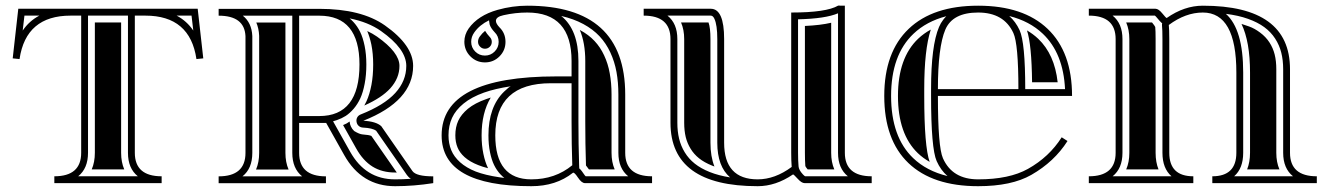

<svg xmlns="http://www.w3.org/2000/svg" viewBox="-20 -640 4651 671"><path d="M597.4 -585.4Q632.8 -566.7 655.5 -533.2L649.4 -585.4ZM427.2 -585.4H287.6V-106Q287.6 -51.5 253.2 -23.9H461.7Q427.2 -51.5 427.2 -106ZM117.4 -585.4H65.4L59.3 -533.2Q82 -566.7 117.4 -585.4ZM43.9 -609.4H670.9L690.4 -436L666.5 -433.6Q644.3 -585.4 488.3 -585.4H451.2V-106Q451.2 -23.9 544.9 -23.9V0H169.9V-23.9Q263.7 -23.9 263.7 -106V-585.4H226.6Q70.6 -585.4 48.3 -433.6L24.4 -436ZM403.3 -561.5V-106Q403.3 -73.2 414.3 -47.9H300.5Q311.5 -73.2 311.5 -106V-561.5Z M1415.8 -15.1Q1410.6 -18.6 1407 -22.5L1401.9 -28.6L1294.7 -182.9Q1281.7 -192.6 1248.5 -194.1Q1239.7 -194.6 1233.6 -200Q1227.5 -205.3 1226.1 -214.1Q1224.6 -222.9 1228.6 -230Q1232.7 -237.1 1241 -240.2Q1323 -272.7 1361.5 -315.1Q1399.9 -357.4 1399.9 -409.7Q1399.9 -469.2 1311.3 -531.7Q1267.3 -562.7 1201.9 -575.7Q1208.5 -570.3 1214.8 -563.5Q1229 -548.3 1238.6 -528.6Q1248.3 -508.8 1254.3 -479.5Q1260.3 -450.2 1260.3 -414.6Q1260.3 -377.9 1254.5 -347.7Q1248.8 -317.4 1239.3 -296.6Q1229.7 -275.9 1216.1 -260Q1202.4 -244.1 1188.2 -234.9Q1174.3 -226.1 1157.2 -220.2Q1152.1 -218.5 1144 -216.1L1203.6 -109.9Q1230.7 -61.5 1269.7 -37.4Q1308.6 -13.2 1360.8 -13.2Q1387.9 -13.2 1415.8 -15.1ZM1001.5 -105.7V-585.2H828.6Q859.6 -560.5 861.8 -514.2V-105.7Q861.8 -51 827.4 -23.7H1035.9Q1001.5 -51.3 1001.5 -105.7ZM744.1 -609.1H1095.7Q1242.7 -609.1 1325 -551.3Q1423.8 -481.7 1423.8 -409.7Q1423.8 -286.9 1249.8 -218Q1294.2 -215.8 1312.5 -199L1421.4 -42.2Q1434.3 -23.7 1494.1 -23.7V0Q1426 10.7 1360.8 10.7Q1243.9 10.7 1182.9 -98.1L1119.9 -210.4H1025.4V-105.7Q1025.4 -23.7 1119.1 -23.7V0.2H744.1V-23.7Q837.9 -23.7 837.9 -105.7V-513.7Q834.5 -585.2 744.1 -585.2ZM1025.4 -585.2V-234.4H1095.7Q1236.3 -234.4 1236.3 -414.6Q1236.3 -585.2 1095.7 -585.2ZM1179 -202.9Q1191.9 -207.8 1201.9 -215.3Q1202.4 -206.1 1206.3 -198Q1210.4 -189 1217.8 -182.1Q1236.1 -170.9 1247.3 -170.2Q1270 -168.5 1277.8 -165L1366.7 -37.1H1360.8Q1315.4 -37.1 1282.2 -57.6Q1248.5 -78.6 1224.6 -121.6ZM1263.4 -531.5Q1282 -522.9 1297.4 -512.2Q1376 -457 1376 -409.7Q1376 -366.7 1343.8 -331.1Q1314 -298.3 1253.2 -271.2Q1257.3 -278.6 1261 -286.6Q1271.7 -310.1 1278.1 -343.3Q1284.2 -375.7 1284.2 -414.6Q1284.2 -452.6 1277.8 -484.4Q1272 -511.5 1263.4 -531.5ZM977.5 -105.7Q977.5 -73 988.5 -47.6H874.8Q885.7 -73 885.7 -105.7V-514.9Q884.5 -540.8 875.7 -561.3H977.5Z M1977.5 -349.1H1905.3Q1710.9 -349.1 1710.9 -167Q1710.9 -13.2 1836.9 -13.2Q1920.2 -13.2 1980 -62.5Q1977.5 -135.3 1977.5 -215.1ZM1602.8 -493.9Q1602.8 -519 1617.9 -540.5Q1650.6 -586.2 1718.8 -605.5Q1770.8 -620.1 1822.8 -620.1Q2165 -620.1 2165 -309.6V-106Q2165 -23.9 2258.8 -23.9V0H2024.4Q2012.7 0 1999.8 -19.5Q1986.8 -39.1 1982.2 -36.1Q1923.1 10.7 1836.9 10.7Q1523.4 10.7 1523.4 -167Q1523.4 -373 1924.8 -373H1977.5V-426.8Q1977.5 -596.2 1822.8 -596.2Q1781.2 -596.2 1739.7 -586.9Q1713.1 -581.1 1713.1 -567.1Q1713.1 -557.6 1725.6 -544.4Q1746.6 -523.9 1746.6 -493.7Q1746.6 -463.9 1725.6 -442.9Q1704.6 -421.9 1674.8 -421.9Q1645 -421.9 1624 -442.9Q1603 -463.9 1602.8 -493.9ZM1626.7 -493.9Q1626.7 -473.9 1640.9 -459.7Q1654.8 -445.8 1674.7 -445.8Q1694.6 -445.8 1708.6 -459.8Q1722.7 -473.9 1722.7 -493.7Q1722.7 -513.9 1708.5 -527.6Q1695.6 -541.3 1691.4 -553.7Q1691.2 -554.7 1690.8 -556.6Q1690.4 -558.6 1690.1 -561.8Q1689.7 -564.9 1689.2 -567.1V-569.1Q1656 -553 1637.5 -526.6Q1626.7 -511.5 1626.7 -493.9ZM1742.4 -18.1Q1735.4 -23.9 1728.5 -31.2Q1715.8 -44.9 1706.9 -63Q1698 -81.1 1692.5 -107.8Q1687 -134.5 1687 -167Q1687 -266.6 1741.7 -319.8Q1760.3 -337.6 1765.6 -338.6Q1710 -330.1 1671.4 -316.4Q1627.9 -300.8 1600.1 -278.1Q1572.3 -255.4 1559.8 -228Q1547.4 -200.7 1547.4 -167Q1547.4 -138.7 1556.9 -115.5Q1566.4 -92.3 1587.9 -73Q1609.4 -53.7 1642.6 -40.5Q1675.8 -27.8 1724.9 -20.5ZM2009.3 -46.9Q2013.2 -42.5 2019.8 -32.7Q2024.2 -26.1 2026.9 -23.9H2175.5Q2141.1 -51.5 2141.1 -106V-309.6Q2141.1 -352.3 2134.5 -388.4Q2127.9 -424.6 2113 -456.7Q2098.1 -488.8 2075.2 -513.3Q2052.2 -537.8 2018.6 -556Q1984.9 -574.2 1941.4 -584.2Q2001.5 -535.6 2001.5 -426.8V-215.1Q2001.5 -136 2003.9 -63.2L2004.4 -51.5ZM1650.6 -494.1Q1650.6 -504.2 1657 -512.7Q1664.6 -523.4 1675.3 -532.2Q1681.6 -521.5 1691.4 -511Q1698.7 -503.9 1698.7 -493.7Q1698.7 -483.6 1691.8 -476.7Q1684.8 -469.7 1674.8 -469.7Q1664.8 -469.7 1658 -476.8Q1650.6 -483.9 1650.6 -494.1ZM1695.1 -299.1Q1663.1 -245.8 1663.1 -167Q1663.1 -132.1 1669.2 -103Q1675.3 -73.2 1685.5 -52.5V-52.2Q1666.5 -56.9 1651.4 -63Q1622.1 -74.5 1603.8 -90.8Q1586.4 -106.4 1579.1 -124.5Q1571.3 -143.3 1571.3 -167Q1571.3 -195.6 1581.5 -218Q1591.8 -240.2 1615.2 -259.8Q1639.9 -280 1679.7 -293.9Q1687 -296.6 1695.1 -299.1ZM2038.3 -47.9Q2032 -56.9 2027.8 -61.8V-64.2Q2025.4 -136.5 2025.4 -215.1V-426.8Q2025.4 -490 2006.3 -535.4L2007.1 -534.9Q2037.4 -518.6 2057.7 -496.8Q2078.1 -475.1 2091.3 -446.5Q2105 -417.2 2110.8 -384.3Q2117.2 -350.3 2117.2 -309.6V-106Q2117.2 -73.2 2128.2 -47.9Z M2943.1 -23.9Q2908.7 -51.5 2908.7 -106V-593.5Q2864.7 -574.7 2769 -572.5V-106Q2769 -78.6 2770.8 -58.6Q2771.7 -46.1 2785.4 -31.2Q2790.5 -25.6 2793.7 -23.9ZM2312.7 -585.4Q2347.2 -557.9 2347.2 -503.4V-210.9Q2347.2 -180.7 2353.3 -155.4Q2359.4 -130.1 2373 -107.7Q2386.7 -85.2 2408 -68.2Q2429.2 -51.3 2460.3 -38.8Q2491.5 -26.4 2531.5 -20Q2486.8 -58.6 2486.8 -141.1V-503.4Q2486.8 -553 2476.6 -574.5Q2471.7 -585.4 2463.9 -585.4ZM2932.6 -106Q2932.6 -23.9 3026.4 -23.9V0H2792Q2781.5 0 2767.7 -15.3Q2753.9 -30.5 2751.5 -30.5Q2691.2 10.7 2627.9 10.7Q2323.2 10.7 2323.2 -210.9V-503.4Q2323.2 -585.4 2229.5 -585.4V-609.4H2463.9Q2510.7 -609.4 2510.7 -503.4V-141.1Q2510.7 -13.2 2627.9 -13.2Q2688.2 -13.2 2746.8 -56.6Q2745.1 -77.6 2745.1 -106V-596.2Q2868.2 -596.2 2909.2 -620.4L2932.6 -620.1ZM2895.8 -47.9H2802.7Q2794.9 -56.9 2794.4 -60.5Q2793 -79.6 2793 -106V-549.3Q2847.9 -551.8 2884.8 -560.5V-106Q2884.8 -73.2 2895.8 -47.9ZM2360.1 -561.5H2456.1Q2462.9 -543 2462.9 -503.4V-141.1Q2462.9 -93.5 2476.8 -58.1L2469.2 -61Q2441.4 -72 2422.9 -86.9Q2405 -101.3 2393.6 -120.1Q2381.8 -139.4 2376.5 -160.9Q2371.1 -183.6 2371.1 -210.9V-503.4Q2371.1 -536.1 2360.1 -561.5Z M3398.4 -13.2Q3507.1 -13.2 3572.5 -49.8Q3646.7 -91.3 3690.4 -160.2L3710.7 -147.2Q3664.6 -74.7 3584.2 -28.8Q3515.1 10.7 3398.4 10.7Q3239.3 10.7 3154.8 -70.1Q3070.3 -150.9 3070.3 -304.7Q3070.3 -458 3155.8 -539.3Q3240.5 -620.1 3398.4 -620.1Q3556.2 -620.1 3641.1 -539.3Q3726.6 -458 3726.6 -304.7H3257.8Q3257.8 -126.5 3275.4 -86.9Q3308.1 -13.2 3398.4 -13.2ZM3257.8 -328.6H3539.1Q3539.1 -486.6 3521.5 -524.7Q3488.5 -596.2 3398.4 -596.2Q3309.1 -596.2 3283.7 -536.4Q3257.8 -475.1 3257.8 -328.6ZM3233.9 -328.6Q3233.9 -480.2 3261.7 -545.7Q3267.6 -559.6 3276.4 -571Q3281.7 -577.9 3287.1 -583.3Q3217.8 -565.2 3172.4 -522Q3094.2 -447.8 3094.2 -304.7Q3094.2 -161.1 3171.4 -87.4Q3218.3 -42.5 3291.3 -24.7Q3267.6 -45.2 3253.4 -77.1Q3233.9 -121.3 3233.9 -304.7ZM3507.1 -584Q3529.3 -564.5 3543.2 -534.7Q3563 -491.7 3563 -328.6H3702.1Q3696 -454.1 3624.5 -522Q3578.1 -566.2 3507.1 -584ZM3210 -328.6V-304.7Q3210 -127.4 3229 -74.2Q3206.1 -87.2 3187.7 -104.7Q3118.2 -171.4 3118.2 -304.7Q3118.2 -437.5 3188.7 -504.6Q3208.3 -523.2 3232.9 -536.6Q3210 -466.3 3210 -328.6ZM3569.1 -533.7Q3590.6 -521.2 3608.2 -504.6Q3665.5 -450.2 3676.3 -352.5H3586.9Q3585.4 -484.6 3569.1 -533.7Z M3868.4 -585.4Q3902.8 -557.9 3902.8 -503.4V-106Q3902.8 -51.5 3868.4 -23.9H4074.2Q4042.5 -51.5 4042.5 -106V-503.4Q4042.5 -536.6 4041 -550Q4040.5 -554.7 4041.5 -558.8Q4040 -559.8 4038.6 -561Q4034.2 -564.9 4023.2 -578.1Q4019 -583.3 4016.1 -585.4ZM4498.8 -23.9Q4464.4 -51.5 4464.4 -106V-398.4Q4464.4 -429.7 4457.8 -455.9Q4451.2 -482.2 4436.4 -505.1Q4421.6 -528.1 4398.6 -545Q4375.5 -562 4341.7 -574.1Q4307.9 -586.2 4264.2 -591.6Q4324.7 -537.8 4324.7 -386.7V-106Q4324.7 -51.5 4293 -23.9ZM3878.9 -106V-503.4Q3878.9 -585.4 3785.2 -585.4V-609.4H4018.3Q4028.8 -609.4 4041.9 -593.3Q4054.9 -577.1 4057.4 -577.1Q4118.9 -620.1 4183.6 -620.1Q4488.3 -620.1 4488.3 -398.4V-106Q4488.3 -23.9 4582 -23.9V0H4216.8V-23.9Q4300.8 -23.9 4300.8 -106V-386.7Q4300.8 -596.2 4183.6 -596.2Q4123.3 -596.2 4064.7 -552.7Q4066.4 -538.1 4066.4 -503.4V-106Q4066.4 -23.9 4150.4 -23.9V0H3785.2V-23.9Q3878.9 -23.9 3878.9 -106ZM3915.8 -561.5H4006.1Q4015.6 -549.8 4017.3 -545.7Q4018.6 -533.2 4018.6 -503.4V-106Q4018.6 -73.2 4028.8 -47.9H3915.8Q3926.8 -73.2 3926.8 -106V-503.4Q3926.8 -536.1 3915.8 -561.5ZM4451.4 -47.9H4338.4Q4348.6 -73.2 4348.6 -106V-386.7Q4348.6 -493.9 4318.8 -556.4Q4326.4 -554.2 4345.3 -547.5Q4364.3 -540.8 4384 -526Q4403.8 -511.2 4416.4 -491.8Q4429 -472.4 4434.7 -449.6Q4440.4 -426.8 4440.4 -398.4V-106Q4440.4 -73.2 4451.4 -47.9Z"/></svg>

Font: itsadzokeS01
Style: Regular
Weight: 600
Width: 6
Version: Version 0.46